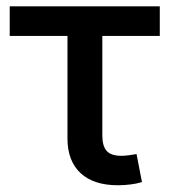

<svg xmlns="http://www.w3.org/2000/svg" viewBox="-20 -562 520 589"><path d="M341.8 6.3Q267.1 6.3 227.1 -31Q187 -68.4 187 -137.2V-451.7H9.8V-542.5H470.2V-451.7H293.9V-146.5Q293.9 -113.8 307.4 -98.9Q320.8 -84 352.5 -84Q361.8 -84 375.2 -85.7Q388.7 -87.4 398.9 -89.4L415.5 -3.4Q399.4 1.5 380.1 3.9Q360.8 6.3 341.8 6.3Z"/></svg>

Font: Inter 16pt Medium
Style: Regular
Weight: 500
Version: Version 4.001;git-66647c0bb